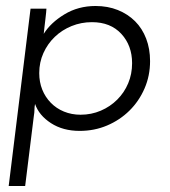

<svg xmlns="http://www.w3.org/2000/svg" viewBox="-20 -429 567 641"><path d="M421 -218Q421 -277 385 -316Q349 -355 287 -355Q251 -355 219 -342Q187 -329 163 -306Q139 -283 125 -252Q111 -221 111 -185Q111 -155 121 -130Q131 -105 149.5 -86Q168 -67 193.5 -56.5Q219 -46 249 -46Q285 -46 316.5 -59.5Q348 -73 371.5 -96.5Q395 -120 408 -151Q421 -182 421 -218ZM481 -225Q481 -176 462.5 -133.5Q444 -91 412 -59.5Q380 -28 337.5 -10Q295 8 246 8Q190 8 150 -18Q110 -44 97 -82Q95 -72 95 -62.5Q95 -53 93 -42L64 192H9L82 -400H135Q135 -397 134 -387Q133 -377 131.5 -364.5Q130 -352 128.5 -339Q127 -326 126 -316Q149 -353 195 -381Q241 -409 299 -409Q340 -409 373.5 -395.5Q407 -382 431 -358Q455 -334 468 -300Q481 -266 481 -225Z"/></svg>

Font: Josefin Sans
Style: Italic
Weight: 400
Italic angle: -7.5°
Designer: Santiago Orozco
Foundry: Typemade